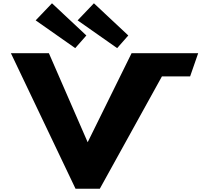

<svg xmlns="http://www.w3.org/2000/svg" viewBox="-20 -1149 1273 1169"><path d="M505.8 -933 438 -856 197.2 -1025 296.5 -1129ZM761.1 -933 693.3 -856 452.5 -1025 551.8 -1129ZM439.8 0H587.8L966 -684H1137.6L1186.6 -825H781.1L513.8 -283L277.7 -825H46.4Z"/></svg>

Font: Hussar
Style: BdSuprExt
Weight: 700
Foundry: Cannot Into Space Fonts
Version: Version 2.00